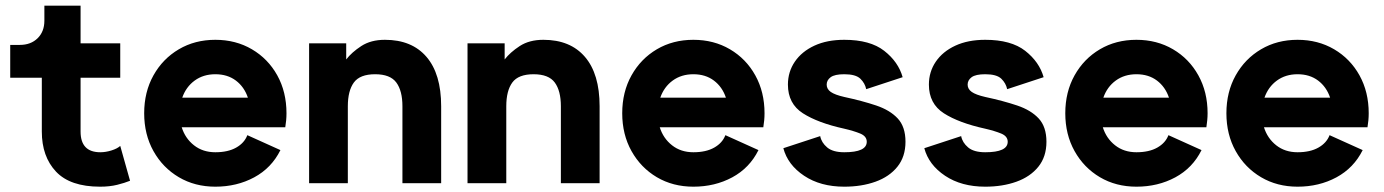

<svg xmlns="http://www.w3.org/2000/svg" viewBox="-20 -665 5023 697"><path d="M52.2 -502Q91.8 -502 116.5 -526.1Q141.1 -550.3 141.1 -589.8V-644.5H272.5V-507.8H416.5V-382.8H272.5V-187.5Q272.5 -112.3 344.2 -112.3Q363.8 -112.3 384.8 -118.9Q405.8 -125.5 416.5 -135.3L452.1 -8.8Q433.1 -1 405.5 5.9Q377.9 12.7 343.3 12.7Q234.9 12.7 183.3 -42Q131.8 -96.7 131.8 -187.5V-382.8H17.1V-502Z M877.9 -174.3 998 -120.1Q965.8 -55.2 902.8 -21.2Q839.8 12.7 761.7 12.7Q687.5 12.7 629.2 -21.7Q570.8 -56.2 537.1 -116.5Q503.4 -176.8 503.4 -253.9Q503.4 -331.1 537.1 -391.4Q570.8 -451.7 629.2 -486.1Q687.5 -520.5 761.7 -520.5Q835.9 -520.5 894.5 -486.1Q953.1 -451.7 986.6 -391.4Q1020 -331.1 1020 -253.9Q1020 -240.7 1018.8 -228Q1017.6 -215.3 1015.6 -203.1H639.6Q652.3 -162.6 684.3 -137.5Q716.3 -112.3 761.7 -112.3Q807.6 -112.3 837.4 -129.2Q867.2 -146 877.9 -174.3ZM761.7 -395.5Q718.3 -395.5 686.8 -372.6Q655.3 -349.6 641.6 -310.5H879.9Q866.7 -349.6 836.2 -372.6Q805.7 -395.5 761.7 -395.5Z M1440.9 0V-279.3Q1440.9 -335.4 1418.7 -365.5Q1396.5 -395.5 1341.8 -395.5Q1286.6 -395.5 1264.6 -365.5Q1242.7 -335.4 1242.7 -279.3V0H1102.1V-507.8H1236.8V-449.2Q1256.8 -475.1 1291.5 -497.8Q1326.2 -520.5 1377.4 -520.5Q1475.1 -520.5 1528.3 -458.5Q1581.5 -396.5 1581.5 -279.3V0Z M2016.1 0V-279.3Q2016.1 -335.4 1993.9 -365.5Q1971.7 -395.5 1917 -395.5Q1861.8 -395.5 1839.8 -365.5Q1817.9 -335.4 1817.9 -279.3V0H1677.2V-507.8H1812V-449.2Q1832 -475.1 1866.7 -497.8Q1901.4 -520.5 1952.6 -520.5Q2050.3 -520.5 2103.5 -458.5Q2156.7 -396.5 2156.7 -279.3V0Z M2613.3 -174.3 2733.4 -120.1Q2701.2 -55.2 2638.2 -21.2Q2575.2 12.7 2497.1 12.7Q2422.9 12.7 2364.5 -21.7Q2306.2 -56.2 2272.5 -116.5Q2238.8 -176.8 2238.8 -253.9Q2238.8 -331.1 2272.5 -391.4Q2306.2 -451.7 2364.5 -486.1Q2422.9 -520.5 2497.1 -520.5Q2571.3 -520.5 2629.9 -486.1Q2688.5 -451.7 2721.9 -391.4Q2755.4 -331.1 2755.4 -253.9Q2755.4 -240.7 2754.2 -228Q2752.9 -215.3 2751 -203.1H2375Q2387.7 -162.6 2419.7 -137.5Q2451.7 -112.3 2497.1 -112.3Q2543 -112.3 2572.8 -129.2Q2602.5 -146 2613.3 -174.3ZM2497.1 -395.5Q2453.6 -395.5 2422.1 -372.6Q2390.6 -349.6 2377 -310.5H2615.2Q2602.1 -349.6 2571.5 -372.6Q2541 -395.5 2497.1 -395.5Z M3044.9 -520.5Q3138.7 -520.5 3189.9 -480.5Q3241.2 -440.4 3256.8 -384.8L3124.5 -341.3Q3120.1 -362.8 3103.3 -379.2Q3086.4 -395.5 3044.9 -395.5Q3010.3 -395.5 2995.6 -384.8Q2981 -374 2981 -357.9Q2981 -341.8 2995.8 -331.3Q3010.7 -320.8 3044.9 -313Q3110.8 -298.8 3160.9 -282Q3210.9 -265.1 3239 -234.9Q3267.1 -204.6 3267.1 -150.4Q3267.1 -96.2 3237.8 -59.8Q3208.5 -23.4 3158.2 -5.4Q3107.9 12.7 3044.9 12.7Q2958.5 12.7 2899.2 -26.9Q2839.8 -66.4 2823.7 -127L2957.5 -170.9Q2961.9 -147.5 2982.7 -129.9Q3003.4 -112.3 3044.9 -112.3Q3126.5 -112.3 3126.5 -150.4Q3126.5 -170.4 3102.8 -180.2Q3079.1 -189.9 3044.9 -197.8Q2949.2 -218.8 2894.8 -253.7Q2840.3 -288.6 2840.3 -357.9Q2840.3 -404.3 2865.5 -441.2Q2890.6 -478 2936.5 -499.3Q2982.4 -520.5 3044.9 -520.5Z M3556.6 -520.5Q3650.4 -520.5 3701.7 -480.5Q3752.9 -440.4 3768.6 -384.8L3636.2 -341.3Q3631.8 -362.8 3615 -379.2Q3598.1 -395.5 3556.6 -395.5Q3522 -395.5 3507.3 -384.8Q3492.7 -374 3492.7 -357.9Q3492.7 -341.8 3507.6 -331.3Q3522.5 -320.8 3556.6 -313Q3622.6 -298.8 3672.6 -282Q3722.7 -265.1 3750.7 -234.9Q3778.8 -204.6 3778.8 -150.4Q3778.8 -96.2 3749.5 -59.8Q3720.2 -23.4 3669.9 -5.4Q3619.6 12.7 3556.6 12.7Q3470.2 12.7 3410.9 -26.9Q3351.6 -66.4 3335.4 -127L3469.2 -170.9Q3473.6 -147.5 3494.4 -129.9Q3515.1 -112.3 3556.6 -112.3Q3638.2 -112.3 3638.2 -150.4Q3638.2 -170.4 3614.5 -180.2Q3590.8 -189.9 3556.6 -197.8Q3460.9 -218.8 3406.5 -253.7Q3352.1 -288.6 3352.1 -357.9Q3352.1 -404.3 3377.2 -441.2Q3402.3 -478 3448.2 -499.3Q3494.1 -520.5 3556.6 -520.5Z M4221.7 -174.3 4341.8 -120.1Q4309.6 -55.2 4246.6 -21.2Q4183.6 12.7 4105.5 12.7Q4031.2 12.7 3972.9 -21.7Q3914.6 -56.2 3880.9 -116.5Q3847.2 -176.8 3847.2 -253.9Q3847.2 -331.1 3880.9 -391.4Q3914.6 -451.7 3972.9 -486.1Q4031.2 -520.5 4105.5 -520.5Q4179.7 -520.5 4238.3 -486.1Q4296.9 -451.7 4330.3 -391.4Q4363.8 -331.1 4363.8 -253.9Q4363.8 -240.7 4362.5 -228Q4361.3 -215.3 4359.4 -203.1H3983.4Q3996.1 -162.6 4028.1 -137.5Q4060.1 -112.3 4105.5 -112.3Q4151.4 -112.3 4181.2 -129.2Q4210.9 -146 4221.7 -174.3ZM4105.5 -395.5Q4062 -395.5 4030.5 -372.6Q3999 -349.6 3985.4 -310.5H4223.6Q4210.4 -349.6 4179.9 -372.6Q4149.4 -395.5 4105.5 -395.5Z M4806.6 -174.3 4926.8 -120.1Q4894.5 -55.2 4831.5 -21.2Q4768.6 12.7 4690.4 12.7Q4616.2 12.7 4557.9 -21.7Q4499.5 -56.2 4465.8 -116.5Q4432.1 -176.8 4432.1 -253.9Q4432.1 -331.1 4465.8 -391.4Q4499.5 -451.7 4557.9 -486.1Q4616.2 -520.5 4690.4 -520.5Q4764.6 -520.5 4823.2 -486.1Q4881.8 -451.7 4915.3 -391.4Q4948.7 -331.1 4948.7 -253.9Q4948.7 -240.7 4947.5 -228Q4946.3 -215.3 4944.3 -203.1H4568.4Q4581.1 -162.6 4613 -137.5Q4645 -112.3 4690.4 -112.3Q4736.3 -112.3 4766.1 -129.2Q4795.9 -146 4806.6 -174.3ZM4690.4 -395.5Q4647 -395.5 4615.5 -372.6Q4584 -349.6 4570.3 -310.5H4808.6Q4795.4 -349.6 4764.9 -372.6Q4734.4 -395.5 4690.4 -395.5Z"/></svg>

Font: Giphurs
Style: Bold
Weight: 700
Version: Version 0.920; ttfautohint (v1.8.4.7-5d5b)